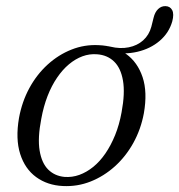

<svg xmlns="http://www.w3.org/2000/svg" viewBox="-20 -613 599 642"><path d="M556 -541.5Q545 -503 514 -476.5Q483 -450 439.2 -439.8Q395.5 -429.5 346.5 -439.5Q337.5 -441 333.8 -443.8Q330 -446.5 332.5 -453Q333 -457 336.2 -458.2Q339.5 -459.5 349 -457Q382 -449 410.5 -454.8Q439 -460.5 458.8 -478.2Q478.5 -496 486 -523.5L493.5 -553.5Q498 -572.5 508.8 -582.8Q519.5 -593 533.5 -592.5Q549 -592 555.8 -579Q562.5 -566 556 -541.5ZM310 -462Q363.5 -460 401.8 -432.5Q440 -405 456.8 -355Q473.5 -305 461 -234Q451 -180.5 425.8 -135Q400.5 -89.5 363.8 -56.5Q327 -23.5 282.8 -6Q238.5 11.5 190 9Q138.5 6.5 101 -20.8Q63.5 -48 47.5 -98.2Q31.5 -148.5 43.5 -218.5Q53.5 -273 78.2 -318.5Q103 -364 139.2 -397Q175.5 -430 219 -447.2Q262.5 -464.5 310 -462ZM195.5 -21.5Q221 -19.5 245.2 -28.2Q269.5 -37 291.8 -55Q314 -73 332.5 -100Q351 -127 365 -161.5Q379 -196 386.5 -237.5Q398.5 -301.5 391.2 -343.5Q384 -385.5 361.5 -407.2Q339 -429 304.5 -431.5Q279.5 -433.5 255.8 -424.8Q232 -416 210.5 -398Q189 -380 170.8 -353.2Q152.5 -326.5 139 -291.8Q125.5 -257 118 -215.5Q105.5 -151.5 112.5 -109.5Q119.5 -67.5 141.2 -46Q163 -24.5 195.5 -21.5Z"/></svg>

Font: Fraunces Light
Style: Italic
Weight: 300
Italic angle: -16°
Version: Version 1.000;[b76b70a41]